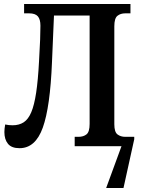

<svg xmlns="http://www.w3.org/2000/svg" viewBox="-20 -734 706 964"><path d="M78 10Q38 10 20 -12Q2 -34 2 -71Q2 -87 6 -109Q24 -105 43 -105Q76 -105 99 -120Q122 -135 137 -170.5Q152 -206 161.5 -268.5Q171 -331 176 -427Q180 -492 181.5 -535.5Q183 -579 183 -605Q183 -637 170 -652Q157 -667 126 -667H101V-714H635V-667H609Q585 -667 569.5 -654.5Q554 -642 554 -602V-110Q554 -71 570 -59Q586 -47 609 -47H654V-35L600 210H513L590 0H355V-47H374Q399 -47 414.5 -59.5Q430 -72 430 -112V-656H251L241 -422Q232 -197 195 -93.5Q158 10 78 10Z"/></svg>

Font: Noto Serif Condensed SemiBold
Style: Regular
Weight: 600
Width: 3
Designer: Monotype Design Team
Foundry: Monotype Imaging Inc.
Version: Version 2.013